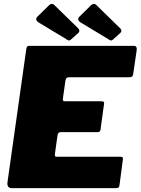

<svg xmlns="http://www.w3.org/2000/svg" viewBox="-20 -981 733 1001"><path d="M117 -725Q119 -736 122 -739Q125 -742 134 -742H678Q697 -742 692 -715L675 -599Q674 -587 669 -582.5Q664 -578 650 -578H340Q331 -578 327 -574.5Q323 -571 321 -560L308 -468Q307 -458 309.5 -455.5Q312 -453 319 -453H508Q519 -453 521.5 -449Q524 -445 522 -436L504 -305Q503 -292 488 -292H295Q283 -292 280 -276L266 -177Q265 -164 273 -164H606Q617 -164 619.5 -160Q622 -156 620 -145L603 -16Q602 -7 598 -3.5Q594 0 581 0H43Q15 0 19 -31L117 -725ZM237 -955Q244 -961 251.5 -960.5Q259 -960 263 -955L387 -834Q392 -830 393.5 -823Q395 -816 388 -809L349 -774Q342 -768 335.5 -771Q329 -774 319 -781L186 -861Q158 -877 175 -894L237 -955ZM456 -955Q463 -961 470.5 -960.5Q478 -960 482 -955L606 -834Q611 -830 612.5 -823Q614 -816 607 -809L568 -774Q561 -768 554.5 -771Q548 -774 538 -781L405 -861Q377 -877 394 -894L456 -955Z"/></svg>

Font: Libre Franklin Thin Black
Style: Italic
Weight: 900
Italic angle: -8°
Version: Version 2.000